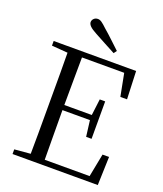

<svg xmlns="http://www.w3.org/2000/svg" viewBox="-168 -1054 987 1162"><g transform="rotate(20 326.0 -472.5)"><path d="M53 0V-30L156 -39Q157 -103 157 -168Q157 -252 157 -337V-391Q157 -476 157 -560Q157 -625 156 -690L53 -698V-728H584L591 -548H548L520 -693H248Q247 -627 247 -559Q246 -476 246 -386H423L436 -491H471V-250H436L423 -353H246Q246 -255 247 -171Q247 -102 248 -34H537L566 -183H608L602 0ZM433 -802 419 -783Q384 -802 349.5 -820Q315 -838 281 -857Q249 -874 236.5 -887Q224 -900 224 -912Q224 -925 234 -935Q244 -945 260 -945Q272 -945 285 -936Q298 -927 321 -905Q348 -882 376 -855.5Q404 -829 433 -802Z"/></g></svg>

Font: Early Summer Mincho
Style: Regular
Weight: 400
Designer: GuiWonder
Version: Version 1.002